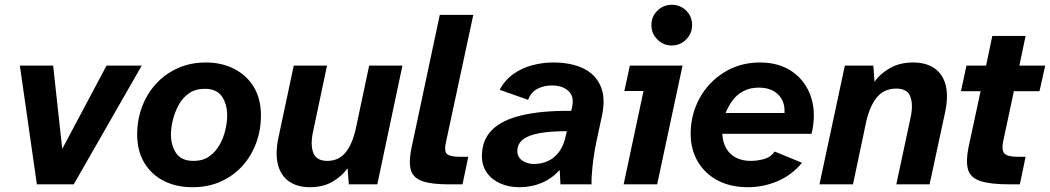

<svg xmlns="http://www.w3.org/2000/svg" viewBox="-20 -770 4386 802"><path d="M134 0 63 -496H202L240 -148L425 -496H572L288 0Z M784 12Q716 12 664 -14.5Q612 -41 582.5 -90.5Q553 -140 553 -209Q553 -269 573 -323Q593 -377 630.5 -418.5Q668 -460 721 -484.5Q774 -509 840 -509Q907 -509 959 -482Q1011 -455 1040.5 -406Q1070 -357 1070 -288Q1070 -228 1050.5 -174Q1031 -120 993.5 -78Q956 -36 903 -12Q850 12 784 12ZM788 -98Q828 -98 854.5 -117Q881 -136 897.5 -165.5Q914 -195 921.5 -228Q929 -261 929 -287Q929 -335 907 -367Q885 -399 835 -399Q796 -399 769 -380Q742 -361 726 -331Q710 -301 702 -268.5Q694 -236 694 -209Q694 -162 716 -130Q738 -98 788 -98Z M1275 12Q1222 12 1187.5 -12Q1153 -36 1141 -82Q1129 -128 1143 -195L1207 -496H1346L1287 -217Q1276 -164 1289 -131Q1302 -98 1347 -98Q1396 -98 1425 -135Q1454 -172 1468 -241L1522 -496H1661L1556 0H1437L1432 -67Q1409 -35 1369.5 -11.5Q1330 12 1275 12Z M1854 0Q1780 0 1742.5 -14Q1705 -28 1696 -60.5Q1687 -93 1698 -148L1817 -708H1957L1843 -177Q1834 -138 1847.5 -126.5Q1861 -115 1901 -115H1936L1912 0Z M2149 12Q2107 12 2071.5 -3Q2036 -18 2014.5 -47.5Q1993 -77 1993 -119Q1993 -183 2033 -225Q2073 -267 2156 -287.5Q2239 -308 2366 -307L2369 -320Q2380 -366 2355 -389.5Q2330 -413 2285 -413Q2251 -413 2224 -398.5Q2197 -384 2186 -353L2067 -395Q2090 -437 2126 -462Q2162 -487 2205 -498Q2248 -509 2290 -509Q2365 -509 2416 -484.5Q2467 -460 2488.5 -411Q2510 -362 2495 -289L2473 -187Q2461 -130 2455.5 -80Q2450 -30 2451 0H2321L2318 -60Q2284 -23 2241.5 -5.5Q2199 12 2149 12ZM2211 -85Q2240 -85 2267 -96.5Q2294 -108 2314.5 -134.5Q2335 -161 2344 -206L2348 -222Q2241 -222 2191 -202Q2141 -182 2141 -140Q2141 -113 2162 -99Q2183 -85 2211 -85Z M2585 0 2668 -390H2588L2611 -496H2831L2725 0ZM2786 -580Q2751 -580 2726 -605Q2701 -630 2701 -665Q2701 -701 2726 -725.5Q2751 -750 2786 -750Q2822 -750 2846.5 -725.5Q2871 -701 2871 -665Q2871 -630 2846 -605Q2821 -580 2786 -580Z M3104 12Q3032 12 2978.5 -16Q2925 -44 2895 -94.5Q2865 -145 2865 -211Q2865 -272 2886.5 -326Q2908 -380 2947 -421Q2986 -462 3038.5 -485.5Q3091 -509 3155 -509Q3235 -509 3290.5 -470Q3346 -431 3368 -363.5Q3390 -296 3370 -211H2997Q2999 -175 3014 -149.5Q3029 -124 3055 -111Q3081 -98 3116 -98Q3143 -98 3171 -105.5Q3199 -113 3216 -137L3330 -90Q3287 -38 3227.5 -13Q3168 12 3104 12ZM3011 -298H3257Q3259 -333 3245 -356.5Q3231 -380 3207 -392Q3183 -404 3150 -404Q3112 -404 3084.5 -389Q3057 -374 3039.5 -350Q3022 -326 3011 -298Z M3403 0 3509 -496H3628L3633 -428Q3655 -461 3696.5 -485Q3738 -509 3794 -509Q3848 -509 3883 -485Q3918 -461 3930 -415Q3942 -369 3928 -302L3863 0H3724L3784 -281Q3795 -333 3782.5 -366.5Q3770 -400 3724 -400Q3673 -400 3642.5 -363Q3612 -326 3597 -256L3543 0Z M4196 0Q4116 0 4074.5 -14Q4033 -28 4023.5 -62Q4014 -96 4025 -152L4076 -389H3994L4017 -496H4099L4125 -620H4264L4238 -496H4346L4322 -389H4215L4170 -178Q4163 -143 4175.5 -129Q4188 -115 4234 -115H4264L4240 0Z"/></svg>

Font: Atkinson Hyperlegible Next
Style: Bold Italic
Weight: 700
Italic angle: -12°
Designer: Elliott Scott, Megan Eiswerth, Linus Boman, Theodore Petrosky, Letters from Sweden
Foundry: Applied Design Works, Letters from Sweden
Version: Version 2.001